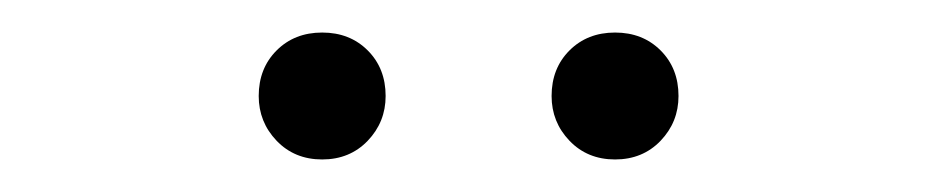

<svg xmlns="http://www.w3.org/2000/svg" viewBox="-20 -694 576 118"><path d="M358 -596Q341 -596 330 -607.5Q319 -619 319 -635Q319 -652 330 -663Q341 -674 358 -674Q375 -674 386 -663Q397 -652 397 -635Q397 -619 386 -607.5Q375 -596 358 -596ZM178 -596Q161 -596 150 -607.5Q139 -619 139 -635Q139 -652 150 -663Q161 -674 178 -674Q195 -674 206 -663Q217 -652 217 -635Q217 -619 206 -607.5Q195 -596 178 -596Z"/></svg>

Font: Assistant Light
Style: Regular
Weight: 300
Designer: Hebrew By Ben Nathan, Latin by Paul Hunt
Version: Version 3.000